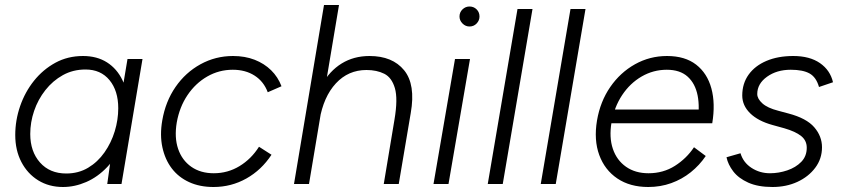

<svg xmlns="http://www.w3.org/2000/svg" viewBox="-20 -736 3371 768"><path d="M409 0 422 -93 490 -500H550L466 0ZM232 12Q176 12 133 -14.5Q90 -41 65.5 -88Q41 -135 41 -196Q41 -255 60.5 -311.5Q80 -368 116 -413Q152 -458 201.5 -485Q251 -512 312 -512Q368 -512 408 -486.5Q448 -461 470 -415Q492 -369 492 -308Q492 -228 469.5 -168Q447 -108 409 -68Q371 -28 325 -8Q279 12 232 12ZM245 -42Q294 -42 332.5 -65Q371 -88 398 -126.5Q425 -165 439 -211Q453 -257 453 -303Q453 -373 418 -415.5Q383 -458 322 -458Q272 -458 231.5 -435.5Q191 -413 161.5 -375.5Q132 -338 116.5 -292.5Q101 -247 101 -200Q101 -130 140 -86Q179 -42 245 -42Z M834 12Q779 12 736.5 -7.5Q694 -27 667 -62.5Q640 -98 629.5 -147Q619 -196 629 -254Q642 -330 682 -388Q722 -446 782 -479Q842 -512 912 -512Q960 -512 998.5 -497Q1037 -482 1064.5 -455Q1092 -428 1106 -391L1051 -367Q1035 -410 998.5 -433.5Q962 -457 911 -457Q856 -457 809 -430Q762 -403 730 -355.5Q698 -308 687 -246Q677 -186 692.5 -140.5Q708 -95 745 -69Q782 -43 835 -43Q891 -43 938 -71.5Q985 -100 1016 -149L1066 -117Q1026 -56 965.5 -22Q905 12 834 12Z M1156 0 1276 -716H1336L1216 0ZM1515 0 1558 -258 1623 -284 1575 0ZM1558 -258Q1572 -341 1559.5 -383.5Q1547 -426 1517 -441Q1487 -456 1446 -456Q1373 -456 1323.5 -402.5Q1274 -349 1258 -255L1221 -259Q1235 -339 1266.5 -395.5Q1298 -452 1346.5 -482Q1395 -512 1458 -512Q1550 -512 1596.5 -455Q1643 -398 1623 -284Z M1714 0 1800 -500H1860L1774 0ZM1858 -630Q1842 -630 1830 -642Q1818 -654 1818 -670Q1818 -687 1830 -698.5Q1842 -710 1858 -710Q1875 -710 1886.5 -698.5Q1898 -687 1898 -670Q1898 -654 1886.5 -642Q1875 -630 1858 -630Z M1931 0 2050 -700H2110L1991 0Z M2143 0 2262 -700H2322L2203 0Z M2573 12Q2500 12 2449.5 -22Q2399 -56 2377 -116Q2355 -176 2368 -254Q2381 -330 2421 -388Q2461 -446 2520 -479Q2579 -512 2648 -512Q2720 -512 2764.5 -477.5Q2809 -443 2825.5 -382.5Q2842 -322 2829 -243H2769Q2780 -306 2770.5 -354Q2761 -402 2730.5 -429.5Q2700 -457 2647 -457Q2593 -457 2546.5 -430Q2500 -403 2468.5 -355.5Q2437 -308 2426 -246Q2416 -186 2431.5 -140.5Q2447 -95 2484 -69Q2521 -43 2574 -43Q2633 -43 2679.5 -72.5Q2726 -102 2756 -147L2803 -112Q2778 -75 2743 -47Q2708 -19 2665 -3.5Q2622 12 2573 12ZM2407 -243 2416 -298H2795L2786 -243Z M3070 12Q3012 12 2973 -5.5Q2934 -23 2913 -50.5Q2892 -78 2886 -107L2942 -123Q2953 -86 2986 -64.5Q3019 -43 3060 -43Q3095 -43 3129 -54.5Q3163 -66 3185 -88.5Q3207 -111 3207 -145Q3207 -174 3184.5 -192Q3162 -210 3117 -223L3070 -236Q3012 -252 2980.5 -283Q2949 -314 2949 -354Q2949 -402 2974.5 -437.5Q3000 -473 3046 -492.5Q3092 -512 3153 -512Q3219 -512 3260 -483.5Q3301 -455 3312 -407L3256 -388Q3245 -427 3218.5 -442Q3192 -457 3143 -457Q3087 -457 3048 -429Q3009 -401 3009 -360Q3009 -341 3029.5 -322.5Q3050 -304 3093 -293L3134 -282Q3206 -263 3237 -227Q3268 -191 3268 -147Q3268 -101 3241 -65Q3214 -29 3169.5 -8.5Q3125 12 3070 12Z"/></svg>

Font: Figtree Light Light
Style: Italic
Weight: 300
Italic angle: -9.5°
Version: Version 2.000